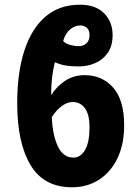

<svg xmlns="http://www.w3.org/2000/svg" viewBox="-20 -785 581 815"><path d="M286 10Q166 10 109.5 -84.5Q53 -179 53 -347Q53 -477 83.5 -570.5Q114 -664 173 -714.5Q232 -765 320 -765Q386 -765 422 -728.5Q458 -692 458 -636Q458 -591 438 -561.5Q418 -532 385 -517.5Q352 -503 314 -503Q281 -503 258 -507Q235 -511 213 -521Q197 -461 197 -381Q222 -420 258 -443Q294 -466 339 -466Q414 -466 460.5 -413Q507 -360 507 -253Q507 -172 478.5 -113Q450 -54 400 -22Q350 10 286 10ZM313 -589Q334 -589 347 -601Q360 -613 360 -636Q360 -657 348.5 -667Q337 -677 321 -677Q298 -677 278 -660.5Q258 -644 248 -611Q258 -600 277 -594.5Q296 -589 313 -589ZM292 -116Q322 -116 341 -148.5Q360 -181 360 -245Q360 -299 340.5 -325.5Q321 -352 288 -352Q266 -352 242.5 -335Q219 -318 200 -288Q203 -212 225.5 -164Q248 -116 292 -116Z"/></svg>

Font: Noto Sans ExtraCondensed ExtraBold
Style: Regular
Weight: 800
Width: 2
Designer: Monotype Design Team
Foundry: Monotype Imaging Inc.
Version: Version 2.013; ttfautohint (v1.8.4.7-5d5b)